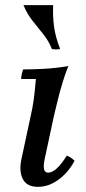

<svg xmlns="http://www.w3.org/2000/svg" viewBox="-20 -709 334 744"><path d="M127 15Q84 15 68.5 -15Q53 -45 63 -92L99 -260Q106 -290 110.5 -321.5Q115 -353 119 -403H62Q62 -411 64.5 -422Q67 -433 70 -440Q109 -440 153 -442.5Q197 -445 245 -453Q234 -427 223 -391Q212 -355 203.5 -320Q195 -285 189 -260L153 -92Q148 -69 150.5 -54.5Q153 -40 167 -40Q181 -40 198.5 -55Q216 -70 239 -106Q248 -102 255 -97.5Q262 -93 269 -86Q245 -41 207 -13Q169 15 127 15ZM71 -689H186Q184 -646 189.5 -605.5Q195 -565 213 -519Q197 -516 181 -519Q169 -550 148.5 -575.5Q128 -601 106.5 -628Q85 -655 71 -689Z"/></svg>

Font: Poltawski Nowy
Style: Italic
Weight: 400
Italic angle: -12°
Designer: Adam Pótawski, Mateusz Machalski, Borys Kosmynka, Ania Wieluska
Foundry: Capitalics.wtf
Version: Version 1.001;gftools[0.9.25]